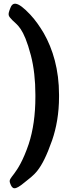

<svg xmlns="http://www.w3.org/2000/svg" viewBox="-20 -798 392 1031"><path d="M34 185C46 219 58 226 110 183C162 140 200 126 260 -45C283 -112 297 -190 297 -278V-289C297 -424 264 -534 215 -620C194 -655 171 -689 143 -719C69 -798 46 -786 34 -751C21 -717 24 -713 46 -690C72 -663 106 -653 146 -500C162 -438 170 -367 170 -290V-277C170 -182 158 -97 134 -24C74 153 21 150 34 185Z"/></svg>

Font: Asimov Print
Style: A
Weight: 500
Designer: Google
Version: Version 2.000980: 2014